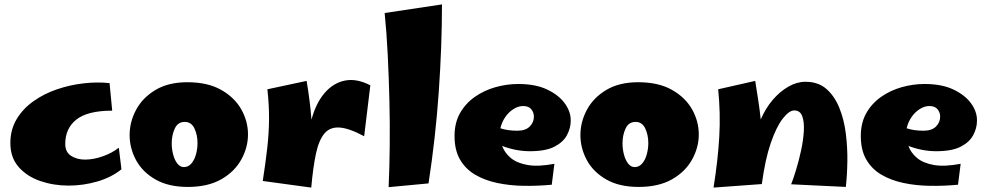

<svg xmlns="http://www.w3.org/2000/svg" viewBox="-20 -836 4479 871"><path d="M291 6Q224 6 163.5 -14.5Q103 -35 65 -78Q27 -121 27 -187Q27 -248 55.5 -295.5Q84 -343 132 -377Q180 -411 239 -431Q298 -451 360 -458Q422 -465 477 -459L489 -334Q378 -334 327 -294Q276 -254 276 -183Q276 -146 302.5 -129Q329 -112 366 -112Q404 -112 446.5 -127Q489 -142 519 -166L531 -68Q485 -31 421 -12.5Q357 6 291 6Z M832 12Q744 12 685 -22Q626 -56 597 -110Q568 -164 568 -223Q568 -283 597.5 -338Q627 -393 685.5 -428Q744 -463 830 -463Q922 -463 983 -428.5Q1044 -394 1074.5 -340Q1105 -286 1105 -226Q1105 -167 1074.5 -112Q1044 -57 983.5 -22.5Q923 12 832 12ZM814 -78Q834 -78 848 -94Q862 -110 869 -135.5Q876 -161 876 -187Q876 -224 862 -253.5Q848 -283 818 -283Q787 -283 773 -253Q759 -223 759 -186Q759 -160 765.5 -135Q772 -110 784.5 -94Q797 -78 814 -78Z M1392 15 1172 -15Q1185 -99 1192.5 -165.5Q1200 -232 1200.5 -295Q1201 -358 1193 -431L1371 -469Q1387 -373 1393 -293Q1413 -368 1452.5 -414Q1492 -460 1545 -470.5Q1598 -481 1660 -449L1632 -218Q1563 -255 1519.5 -257.5Q1476 -260 1451 -229.5Q1426 -199 1413 -137.5Q1400 -76 1392 15Z M1924 -4 1743 13Q1747 -76 1748 -176.5Q1749 -277 1746.5 -381Q1744 -485 1739 -586Q1734 -687 1725 -777L1985 -816Q1985 -628 1970.5 -420Q1956 -212 1924 -4Z M2483 2Q2419 8 2355.5 7Q2292 6 2235.5 -6Q2179 -18 2135.5 -43.5Q2092 -69 2067 -112Q2042 -155 2042 -219Q2042 -279 2067 -323Q2092 -367 2134 -396.5Q2176 -426 2227.5 -440.5Q2279 -455 2331 -455Q2410 -455 2463 -429.5Q2516 -404 2543 -366Q2570 -328 2569 -288Q2569 -255 2552 -223Q2535 -191 2495 -170.5Q2455 -150 2384 -150Q2321 -150 2258 -174Q2269 -143 2297 -119.5Q2325 -96 2373.5 -87.5Q2422 -79 2495 -93ZM2353 -355Q2331 -355 2309 -341Q2287 -327 2271.5 -304Q2256 -281 2250 -254Q2283 -243 2327 -243Q2364 -243 2383 -262Q2402 -281 2402 -307Q2402 -326 2390 -340.5Q2378 -355 2353 -355Z M2877 12Q2789 12 2730 -22Q2671 -56 2642 -110Q2613 -164 2613 -223Q2613 -283 2642.5 -338Q2672 -393 2730.5 -428Q2789 -463 2875 -463Q2967 -463 3028 -428.5Q3089 -394 3119.5 -340Q3150 -286 3150 -226Q3150 -167 3119.5 -112Q3089 -57 3028.5 -22.5Q2968 12 2877 12ZM2859 -78Q2879 -78 2893 -94Q2907 -110 2914 -135.5Q2921 -161 2921 -187Q2921 -224 2907 -253.5Q2893 -283 2863 -283Q2832 -283 2818 -253Q2804 -223 2804 -186Q2804 -160 2810.5 -135Q2817 -110 2829.5 -94Q2842 -78 2859 -78Z M3436 -1 3217 15Q3237 -111 3243 -216.5Q3249 -322 3238 -431L3406 -469Q3414 -419 3420.5 -376.5Q3427 -334 3431 -294Q3453 -345 3485.5 -383Q3518 -421 3556.5 -443Q3595 -465 3634 -465Q3692 -465 3729 -432.5Q3766 -400 3787.5 -347Q3809 -294 3817 -230.5Q3825 -167 3824 -103.5Q3823 -40 3817 12L3569 0Q3579 -25 3591.5 -66Q3604 -107 3614 -153Q3624 -199 3626.5 -240.5Q3629 -282 3619.5 -308.5Q3610 -335 3583 -335Q3560 -335 3531 -298Q3502 -261 3476.5 -187Q3451 -113 3436 -1Z M4326 2Q4262 8 4198.5 7Q4135 6 4078.5 -6Q4022 -18 3978.5 -43.5Q3935 -69 3910 -112Q3885 -155 3885 -219Q3885 -279 3910 -323Q3935 -367 3977 -396.5Q4019 -426 4070.5 -440.5Q4122 -455 4174 -455Q4253 -455 4306 -429.5Q4359 -404 4386 -366Q4413 -328 4412 -288Q4412 -255 4395 -223Q4378 -191 4338 -170.5Q4298 -150 4227 -150Q4164 -150 4101 -174Q4112 -143 4140 -119.5Q4168 -96 4216.5 -87.5Q4265 -79 4338 -93ZM4196 -355Q4174 -355 4152 -341Q4130 -327 4114.5 -304Q4099 -281 4093 -254Q4126 -243 4170 -243Q4207 -243 4226 -262Q4245 -281 4245 -307Q4245 -326 4233 -340.5Q4221 -355 4196 -355Z"/></svg>

Font: Marhey ExtraBold
Style: Regular
Weight: 800
Designer: Nur Syamsi & Bustanul Arifin
Foundry: Namelatype
Version: Version 1.000; ttfautohint (v1.8.4.7-5d5b)